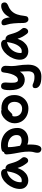

<svg xmlns="http://www.w3.org/2000/svg" viewBox="1416 -1970 815 3686"><g transform="rotate(-90 1823.0 -126.5)"><path d="M205 10Q130 10 84.5 -34Q39 -78 39 -151Q39 -214 64 -278Q89 -342 132.5 -395Q176 -448 231 -480.5Q286 -513 345 -513Q378 -513 400 -493Q422 -473 422 -436Q422 -432 421 -429Q426 -429 430 -429Q464 -429 488 -409Q512 -389 520 -358Q535 -308 548 -266.5Q561 -225 581 -187.5Q601 -150 636 -109Q648 -96 649 -76.5Q650 -57 642 -38Q634 -19 619 -6Q604 7 584 7Q567 7 556.5 0.5Q546 -6 538 -15Q507 -55 483.5 -95.5Q460 -136 442 -197Q414 -120 375.5 -75Q337 -30 293 -10Q249 10 205 10ZM168 -141Q168 -130 169 -121Q184 -116 207 -116Q262 -116 308.5 -184Q355 -252 375 -382Q377 -391 380 -399Q317 -387 269 -347.5Q221 -308 194.5 -254Q168 -200 168 -141Z M802 261Q777 261 755.5 242.5Q734 224 734 184Q734 158 739.5 138Q745 118 750.5 91.5Q756 65 756 19Q756 -55 744 -124.5Q732 -194 719 -263.5Q706 -333 702 -406Q702 -430 714 -443Q726 -456 745 -456Q751 -488 784 -501Q817 -514 878 -514Q970 -514 1045 -476.5Q1120 -439 1165 -368Q1210 -297 1210 -196Q1210 -141 1182.5 -94Q1155 -47 1104.5 -18.5Q1054 10 986 10Q934 10 890 -8Q892 20 892 46Q892 103 885 152Q878 201 858.5 231Q839 261 802 261ZM842 -368Q842 -308 850.5 -254.5Q859 -201 868 -149Q885 -139 907 -128.5Q929 -118 966 -118Q1014 -118 1044 -140Q1074 -162 1074 -215Q1074 -268 1044.5 -305.5Q1015 -343 970 -363Q925 -383 877 -383Q868 -383 859 -382Q850 -381 841 -379Q842 -374 842 -368Z M1586 12Q1502 12 1437.5 -22.5Q1373 -57 1336.5 -117Q1300 -177 1300 -254Q1300 -307 1321.5 -353.5Q1343 -400 1377 -435.5Q1411 -471 1450 -491Q1489 -511 1524 -511Q1543 -511 1557 -504Q1572 -507 1586 -507Q1706 -507 1774 -440Q1842 -373 1842 -258Q1842 -181 1808 -120Q1774 -59 1716 -23.5Q1658 12 1586 12ZM1431 -253Q1431 -187 1472 -148Q1513 -109 1581 -109Q1640 -109 1675.5 -149Q1711 -189 1711 -256Q1711 -315 1680.5 -349.5Q1650 -384 1598 -384Q1572 -384 1555.5 -372Q1539 -360 1519 -340Q1497 -318 1485 -306.5Q1473 -295 1450 -295Q1445 -295 1440 -296Q1431 -275 1431 -253Z M2197 261Q2080 261 2027 228Q1974 195 1974 142Q1974 92 2023 92Q2039 92 2051.5 97.5Q2064 103 2081 110Q2098 117 2124 122.5Q2150 128 2192 128Q2252 128 2275 95Q2298 62 2298 5Q2298 -38 2295.5 -74Q2293 -110 2291 -151Q2254 -94 2213.5 -76Q2173 -58 2140 -58Q2045 -58 1990.5 -126Q1936 -194 1936 -343Q1936 -414 1945 -450.5Q1954 -487 1970.5 -500Q1987 -513 2009 -513Q2049 -513 2066.5 -490.5Q2084 -468 2083 -429Q2081 -386 2078.5 -343Q2076 -300 2079 -265.5Q2082 -231 2094 -210Q2106 -189 2132 -189Q2171 -189 2200 -225.5Q2229 -262 2247.5 -322.5Q2266 -383 2274 -457Q2278 -487 2289 -499.5Q2300 -512 2326 -512Q2359 -512 2383.5 -485.5Q2408 -459 2402 -400Q2397 -349 2397.5 -311Q2398 -273 2402 -239.5Q2406 -206 2411.5 -171.5Q2417 -137 2421 -94.5Q2425 -52 2425 5Q2425 93 2395.5 149.5Q2366 206 2314.5 233.5Q2263 261 2197 261Z M2686 10Q2611 10 2565.5 -34Q2520 -78 2520 -151Q2520 -214 2545 -278Q2570 -342 2613.5 -395Q2657 -448 2712 -480.5Q2767 -513 2826 -513Q2859 -513 2881 -493Q2903 -473 2903 -436Q2903 -432 2902 -429Q2907 -429 2911 -429Q2945 -429 2969 -409Q2993 -389 3001 -358Q3016 -308 3029 -266.5Q3042 -225 3062 -187.5Q3082 -150 3117 -109Q3129 -96 3130 -76.5Q3131 -57 3123 -38Q3115 -19 3100 -6Q3085 7 3065 7Q3048 7 3037.5 0.5Q3027 -6 3019 -15Q2988 -55 2964.5 -95.5Q2941 -136 2923 -197Q2895 -120 2856.5 -75Q2818 -30 2774 -10Q2730 10 2686 10ZM2649 -141Q2649 -130 2650 -121Q2665 -116 2688 -116Q2743 -116 2789.5 -184Q2836 -252 2856 -382Q2858 -391 2861 -399Q2798 -387 2750 -347.5Q2702 -308 2675.5 -254Q2649 -200 2649 -141Z M3295 12Q3263 12 3244 -16Q3225 -44 3225 -88Q3225 -189 3218 -268Q3211 -347 3194 -397Q3186 -422 3183.5 -434.5Q3181 -447 3181 -461Q3181 -481 3193.5 -493Q3206 -505 3233 -505Q3271 -505 3296.5 -471.5Q3322 -438 3334 -345Q3375 -430 3435.5 -470.5Q3496 -511 3554 -511Q3589 -511 3604.5 -493Q3620 -475 3620 -445Q3620 -423 3606 -407Q3592 -391 3560 -377Q3490 -350 3449.5 -306Q3409 -262 3389.5 -203.5Q3370 -145 3363 -75Q3358 -22 3341.5 -5Q3325 12 3295 12Z"/></g></svg>

Font: Shantell Sans Normal
Style: Regular
Weight: 600
Designer: Stephen Nixon, Anya Danilova, Shantell Martin
Foundry: Arrow Type
Version: Version 1.009;[a7da0bfa3]